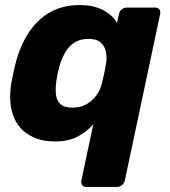

<svg xmlns="http://www.w3.org/2000/svg" viewBox="-20 -550 671 760"><path d="M321 190Q311 190 305.5 182.5Q300 175 302 165L349 -57Q319 -25 283.5 -7.5Q248 10 198 10Q149 10 112.5 -6.5Q76 -23 53.5 -53Q31 -83 23.5 -126Q16 -169 25 -223Q29 -243 32.5 -260Q36 -277 41 -297Q60 -371 95 -423Q130 -475 180 -502.5Q230 -530 296 -530Q351 -530 389 -509.5Q427 -489 443 -459L451 -495Q453 -506 462 -513Q471 -520 482 -520H594Q605 -520 610.5 -513Q616 -506 614 -495L474 165Q472 175 463 182.5Q454 190 443 190ZM267 -124Q299 -124 322.5 -137.5Q346 -151 361.5 -172.5Q377 -194 383 -219Q388 -239 392 -257Q396 -275 399 -294Q404 -321 399.5 -344Q395 -367 379 -381.5Q363 -396 330 -396Q298 -396 275.5 -382Q253 -368 239 -344Q225 -320 216 -291Q212 -276 208.5 -260Q205 -244 203 -229Q199 -200 201.5 -176Q204 -152 219 -138Q234 -124 267 -124Z"/></svg>

Font: Rubik
Style: Bold Italic
Weight: 700
Italic angle: -12°
Designer: Hubert and Fischer
Foundry: Hubert and Fischer
Version: Version 2.300;gftools[0.9.30]